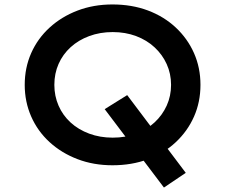

<svg xmlns="http://www.w3.org/2000/svg" viewBox="-20 -732 1012 862"><path d="M716 110 450 -242 551 -305 814 44ZM485 10Q400 10 328 -17.5Q256 -45 202.5 -94Q149 -143 120 -209Q91 -275 91 -351Q91 -428 120 -493.5Q149 -559 202.5 -608Q256 -657 328 -684.5Q400 -712 485 -712Q572 -712 644 -685Q716 -658 769 -608.5Q822 -559 851 -493.5Q880 -428 880 -351Q880 -274 851 -208.5Q822 -143 769 -93.5Q716 -44 644 -17Q572 10 485 10ZM486 -114Q544 -114 591.5 -132Q639 -150 674 -182.5Q709 -215 728.5 -258Q748 -301 748 -351Q748 -401 728.5 -444Q709 -487 674 -519.5Q639 -552 591 -570Q543 -588 486 -588Q429 -588 380.5 -570Q332 -552 297 -520Q262 -488 243 -445Q224 -402 224 -351Q224 -301 243 -257.5Q262 -214 297 -182Q332 -150 380.5 -132Q429 -114 486 -114Z"/></svg>

Font: Lexend Giga Medium
Style: Regular
Weight: 500
Designer: Bonnie Shaver-Troup, Thomas Jockin
Foundry: Lexend
Version: Version 1.007